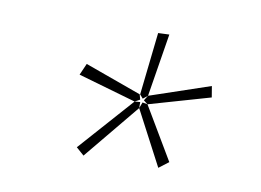

<svg xmlns="http://www.w3.org/2000/svg" viewBox="-44 -823 555 408"><g transform="rotate(10 233.0 -619.5)"><path d="M318 -479 256 -597 261 -610 272 -608 339 -495ZM157 -477 140 -492 244 -609 256 -610V-597ZM244 -609 119 -645 130 -670 252 -626 255 -615ZM260 -618 253 -626 268 -761 292 -762 270 -626ZM272 -608 263 -615 270 -626 400 -670 404 -646Z"/></g></svg>

Font: Bitter Thin Thin
Style: Italic
Weight: 250
Italic angle: -9°
Version: Version 2.002